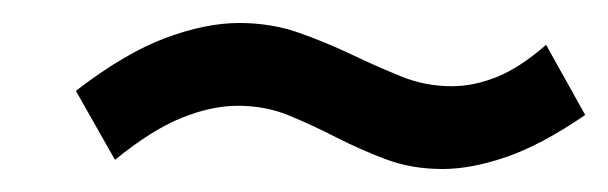

<svg xmlns="http://www.w3.org/2000/svg" viewBox="-20 -440 529 167"><path d="M46 -361Q89 -394 124 -407Q159 -420 188 -420Q216 -420 240 -411.5Q264 -403 286 -392.5Q308 -382 329 -373.5Q350 -365 373 -365Q392 -365 412 -373Q432 -381 455 -401L489 -340Q451 -314 420.5 -303.5Q390 -293 365 -293Q338 -293 315.5 -301.5Q293 -310 272.5 -320.5Q252 -331 231.5 -339.5Q211 -348 187 -348Q164 -348 138 -337.5Q112 -327 80 -301Z"/></svg>

Font: PT Sans
Style: Italic
Weight: 400
Italic angle: -12°
Designer: A.Korolkova, O.Umpeleva, V.Yefimov
Foundry: ParaType Ltd
Version: Version 2.003W OFL